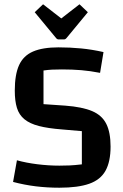

<svg xmlns="http://www.w3.org/2000/svg" viewBox="-20 -861 572 896"><path d="M59 -113Q102 -101 154.5 -94.5Q207 -88 257 -88Q282 -88 305 -89Q328 -90 362 -94V-249L269 -257Q204 -262 161.5 -273Q119 -284 94 -304.5Q69 -325 59 -357.5Q49 -390 49 -438Q49 -513 69 -557Q89 -601 134 -620.5Q179 -640 253 -640Q307 -640 358.5 -635Q410 -630 463 -618L447 -521Q401 -530 359.5 -533.5Q318 -537 269 -537Q240 -537 222 -536Q204 -535 183 -532V-375L285 -368Q364 -362 410 -342.5Q456 -323 476 -283Q496 -243 496 -177Q496 -107 472.5 -64.5Q449 -22 396.5 -3.5Q344 15 257 15Q200 15 147 8.5Q94 2 41 -12ZM181 -841 266 -775 351 -841 390 -804 290 -683Q285 -677 278 -677H254Q247 -677 242 -683L142 -804Z"/></svg>

Font: Changa Medium
Style: Regular
Weight: 500
Designer: Eduardo Rodriguez Tunni
Foundry: Eduardo Rodriguez Tunni
Version: Version 3.003